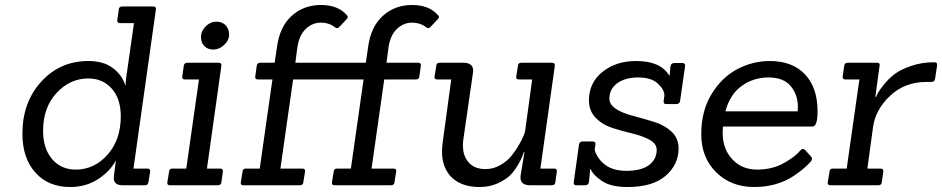

<svg xmlns="http://www.w3.org/2000/svg" viewBox="-20 -744 3783 771"><path d="M562 0H475Q452 0 444.5 -8.5Q437 -17 437 -26.5Q437 -36 438 -42L445 -98H444Q422 -56 373.5 -24.5Q325 7 262 7Q174 7 122 -51Q70 -109 70 -207Q70 -333 145.5 -416Q221 -499 335 -499Q396 -499 433.5 -470.5Q471 -442 483 -401H484Q485 -421 487 -434L518 -651H462Q450 -651 451 -663L457 -706Q458 -718 471 -718H595Q608 -718 606 -706L516 -67H572Q584 -67 583 -55L576 -12Q574 0 562 0ZM284 -63Q359 -63 412 -123Q465 -183 465 -277Q465 -348 428.5 -388.5Q392 -429 335 -429Q261 -429 207 -370.5Q153 -312 153 -218Q153 -148 189 -105.5Q225 -63 284 -63Z M854 0H663Q650 0 652 -12L659 -55Q660 -67 672 -67H728L779 -425H723Q710 -425 712 -437L718 -480Q720 -492 732 -492H858Q870 -492 869 -480L811 -67H864Q876 -67 875 -55L869 -12Q868 0 854 0ZM848.5 -657Q872 -657 886 -642.5Q900 -628 900 -605Q900 -582 880 -563.5Q860 -545 837 -545Q814 -545 800.5 -559Q787 -573 787 -596Q787 -619 806 -638Q825 -657 848.5 -657Z M1550 0H1324Q1311 0 1313 -12L1320 -55Q1321 -67 1333 -67H1389L1440 -425H1157L1106 -67H1194Q1207 -67 1205 -55L1198 -12Q1197 0 1184 0H958Q945 0 947 -12L954 -55Q955 -67 967 -67H1023L1074 -425H1016Q1003 -425 1005 -437L1011 -480Q1013 -492 1025 -492H1083L1092 -554Q1103 -637 1151.5 -680.5Q1200 -724 1268.5 -724Q1337 -724 1372 -684Q1381 -676 1372 -667L1343 -636Q1334 -627 1326 -634Q1302 -653 1268 -653Q1234 -653 1207.5 -627.5Q1181 -602 1174 -553L1166 -492H1449L1458 -554Q1469 -637 1517.5 -680.5Q1566 -724 1634.5 -724Q1703 -724 1738 -684Q1743 -680 1743 -676Q1743 -672 1738 -667L1709 -636Q1700 -627 1692 -634Q1668 -653 1634 -653Q1600 -653 1573.5 -627.5Q1547 -602 1540 -553L1532 -492H1660Q1671 -492 1670 -480L1664 -437Q1663 -425 1650 -425H1523L1472 -67H1560Q1573 -67 1571 -55L1564 -12Q1563 0 1550 0Z M1841 -492Q1880 -492 1880 -460Q1880 -456 1879 -450L1841 -187Q1839 -173 1839 -160Q1839 -122 1857 -98Q1880 -65 1930 -65Q1961 -65 1989 -81Q2017 -97 2034.5 -119Q2052 -141 2065 -164Q2089 -208 2089 -220L2117 -425H2064Q2051 -425 2053 -437L2060 -480Q2061 -492 2073 -492H2197Q2209 -492 2208 -480L2150 -67H2206Q2217 -67 2216 -55L2210 -12Q2209 0 2196 0H2109Q2070 0 2070 -32Q2070 -36 2071 -42L2086 -133H2083Q2080 -118 2064 -89Q2048 -60 2030 -41.5Q2012 -23 1979 -8Q1946 7 1906 7Q1826 7 1786 -40Q1755 -78 1755 -134Q1755 -150 1757 -167L1792 -425H1736Q1723 -425 1725 -437L1732 -480Q1733 -492 1745 -492Z M2499 7Q2432 7 2396 -18Q2360 -43 2352 -65H2350Q2345 -16 2345 -13Q2343 0 2329 0H2295Q2282 0 2284 -13L2305 -163Q2307 -176 2320 -176H2359Q2373 -176 2371 -163L2368 -143Q2369 -140 2370.5 -134Q2372 -128 2381 -113.5Q2390 -99 2403 -88Q2436 -58 2495.5 -58Q2555 -58 2586 -81Q2617 -104 2617 -142Q2617 -167 2589 -182.5Q2561 -198 2521 -207.5Q2481 -217 2441 -229.5Q2401 -242 2373 -270Q2345 -298 2345 -341Q2345 -412 2399.5 -455.5Q2454 -499 2534 -499Q2633 -499 2667 -441H2669Q2672 -473 2672 -474Q2673 -491 2688 -491H2720Q2733 -491 2731 -478L2711 -339Q2709 -326 2695 -326H2656Q2643 -326 2645 -339L2647 -353Q2648 -357 2648 -361Q2648 -384 2621.5 -408.5Q2595 -433 2543 -433Q2491 -433 2459 -410Q2427 -387 2427 -348Q2427 -303 2525 -278Q2566 -267 2607 -254.5Q2648 -242 2676.5 -215.5Q2705 -189 2705 -148Q2705 -84 2653.5 -38.5Q2602 7 2499 7Z M3243 -236H2883Q2882 -223 2882 -210Q2882 -146 2920.5 -104.5Q2959 -63 3020 -63Q3081 -63 3127.5 -89Q3174 -115 3194 -140Q3203 -150 3212 -143L3236 -116Q3245 -107 3237 -97Q3229 -87 3212.5 -72Q3196 -57 3168 -38Q3100 7 3008 7Q2916 7 2856 -52Q2796 -111 2796 -205Q2796 -299 2837.5 -366.5Q2879 -434 2941 -466.5Q3003 -499 3071 -499Q3162 -499 3212.5 -445.5Q3263 -392 3263 -297Q3263 -236 3243 -236ZM3184 -314Q3184 -364 3155 -398.5Q3126 -433 3066 -433Q3006 -433 2958.5 -399Q2911 -365 2893 -297H3183Q3184 -306 3184 -314Z M3506 0H3315Q3302 0 3304 -12L3311 -55Q3312 -67 3324 -67H3380L3431 -425H3375Q3362 -425 3364 -437L3370 -480Q3372 -492 3384 -492H3502Q3515 -492 3512 -480L3495 -355H3498Q3504 -372 3525.5 -399.5Q3547 -427 3571 -445.5Q3595 -464 3638 -479Q3681 -494 3732 -494Q3745 -494 3743 -481L3735 -428Q3733 -415 3721 -415H3700Q3614 -415 3555 -360Q3496 -305 3486 -235L3463 -67H3516Q3528 -67 3527 -55L3521 -12Q3520 0 3506 0Z"/></svg>

Font: Sanchez
Style: Italic
Weight: 400
Designer: Daniel Hernández
Foundry: LatinoType
Version: Version 1.001